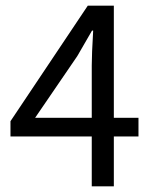

<svg xmlns="http://www.w3.org/2000/svg" viewBox="-20 -658 537 678"><path d="M17 -176V-230L290 -638H382V-242H469V-176H382V0H304V-176ZM104 -242H304V-427Q304 -465 309 -550H305Q303 -546 253 -460Z"/></svg>

Font: RibengUni
Style: Regular
Weight: 400
Designer: (1) Dr. Andrew Glass (Program Manager at Microsoft Corporation)
(2) Bivuti Chakma (Suz Moriz)
(3) Paul D. Hunt (Adobe Co
Foundry: Bivuti Chakma and Jyoti Chakma
Version: Version 1.2020